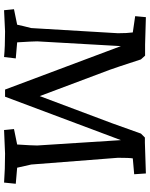

<svg xmlns="http://www.w3.org/2000/svg" viewBox="86 -836 755 968"><g transform="rotate(90 464.0 -352.5)"><path d="M674 -705H700L855 -710L859 -651L779 -644Q776 -626 776 -569L810 -132Q811 -125 826 -61L907 -54L901 5Q835 0 755 0L636 5L631 -45L709 -61Q714 -136 714 -162L687 -584L468 0H432L213 -584L189 -162Q189 -141 194 -61L275 -54L268 5Q217 0 139 0L32 5L27 -45L105 -61L112 -92Q120 -122 122 -132L148 -569Q148 -616 144 -644L62 -656L67 -710L205 -706H261L280 -685Q323 -553 332 -529L465 -175L601 -537L654 -685Z"/></g></svg>

Font: Andada
Style: Regular
Weight: 400
Designer: Carolina Giovagnoli
Foundry: Carolina Giovagnoli
Version: Version 1.003